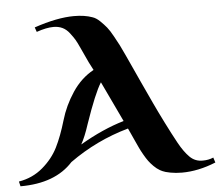

<svg xmlns="http://www.w3.org/2000/svg" viewBox="-53 -766 954 829"><g transform="rotate(-5 424.0 -352.0)"><path d="M843 -48 850 -26Q774 5 703 5Q676 5 652.5 0.5Q629 -4 619 -9L609 -14Q595 -22 582.5 -34.5Q570 -47 561.5 -58.5Q553 -70 542.5 -88.5Q532 -107 527 -118Q522 -129 512 -150.5Q502 -172 499 -179L487 -205Q348 -166 231 -82Q154 3 3 3L-2 -18Q58 -28 102 -65.5Q146 -103 169.5 -150Q193 -197 213 -265Q231 -327 268.5 -383.5Q306 -440 361 -470Q342 -505 329 -535Q325 -543 313.5 -568.5Q302 -594 294.5 -606.5Q287 -619 273.5 -636.5Q260 -654 243 -662Q226 -670 205 -670Q174 -670 131 -655L124 -675Q224 -709 297 -709Q343 -709 376 -697Q392 -692 408 -676.5Q424 -661 435.5 -647Q447 -633 462 -605.5Q477 -578 483.5 -565.5Q490 -553 503.5 -523.5Q517 -494 518 -492Q530 -465 559 -402.5Q588 -340 604.5 -304.5Q621 -269 646.5 -218Q672 -167 695 -125Q717 -85 740.5 -61.5Q764 -38 798 -39Q822 -39 843 -48ZM471 -239 388 -414Q360 -370 315 -239Q298 -186 280 -154Q379 -212 471 -239Z"/></g></svg>

Font: Uncial Antiqua
Style: Regular
Weight: 400
Designer: Astigmatic (AOETI)
Foundry: Astigmatic (AOETI)
Version: Version 1.000